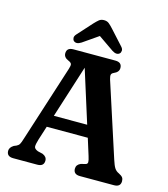

<svg xmlns="http://www.w3.org/2000/svg" viewBox="-130 -1011 973 1113"><g transform="rotate(15 356.5 -455.0)"><path d="M238 -34.5Q238 0 198.5 0H54Q14.5 0 14.5 -34.5Q14.5 -54.5 38.5 -69.5L54 -76Q65.5 -81.5 71.2 -91Q77 -100.5 85.5 -129L231.5 -584Q238.5 -605 235.8 -613.8Q233 -622.5 217.5 -629Q188 -641 188 -665.5Q188 -700 228 -700H479.5Q519 -700 519 -665.5Q519 -641 489.5 -628.5Q477 -623 474.8 -614.5Q472.5 -606 478 -587L622 -143Q632.5 -110 642 -95.5Q651.5 -81 668.5 -73.5Q685.5 -65 691.8 -56.5Q698 -48 698 -34.5Q698 0 658.5 0H454.5Q415 0 415 -34.5Q415 -58.5 441 -69.5L469.5 -76.5Q480 -80 480.2 -90.5Q480.5 -101 472.5 -126L441 -226.5H194.5L167.5 -142Q158 -111 159 -97.8Q160 -84.5 182 -76L211.5 -69Q238 -58 238 -34.5ZM218 -298.5H418L318.5 -614ZM493.5 -747Q476.5 -732.5 448.5 -750.5L356 -814.5L263.5 -750.5Q235.5 -732.5 218.5 -747Q212 -753 211.2 -764.2Q210.5 -775.5 221.5 -787.5L300.5 -875Q315 -890.5 326.5 -900Q338 -909.5 356 -909.5Q374 -909.5 385.8 -900Q397.5 -890.5 411.5 -875L491 -787.5Q502 -775.5 501 -764.2Q500 -753 493.5 -747Z"/></g></svg>

Font: Fraunces 72pt SuperSoft SemiBold
Style: Regular
Weight: 600
Version: Version 1.000;[b76b70a41]